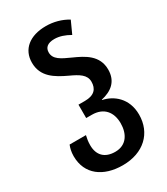

<svg xmlns="http://www.w3.org/2000/svg" viewBox="-243 -876 1073 1231"><g transform="rotate(-30 293.5 -260.0)"><path d="M290 250C445 250 542 156 542 20C542 -102 459 -164 383 -179V-182C459 -199 515 -241 515 -329C515 -435 429 -477 353 -511C286 -541 239 -563 239 -614C239 -650 263 -671 313 -671C350 -671 388 -658 426 -636L467 -726C420 -755 364 -770 307 -770C187 -770 113 -709 113 -611C113 -506 193 -460 276 -421C339 -392 383 -367 383 -315C383 -263 355 -229 285 -229H237V-130H279C368 -130 412 -72 412 9C412 86 375 151 291 151C214 151 172 108 172 34C172 8 176 -16 181 -36H60C52 -17 45 10 45 42C45 177 147 250 290 250Z"/></g></svg>

Font: Noto Sans Georgian SemiBold
Style: Regular
Weight: 600
Designer: Monotype Design Team, Akaki Razmadze
Foundry: Google LLC
Version: Version 2.005